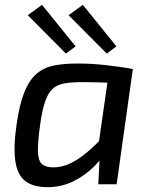

<svg xmlns="http://www.w3.org/2000/svg" viewBox="-20 -763 617 795"><path d="M300 -500Q326 -500 356 -498.5Q386 -497 416.5 -493.5Q447 -490 476.5 -486Q506 -482 530 -477L480 -419Q428 -421 386.5 -422Q345 -423 321 -423Q274 -423 243.5 -417Q213 -411 195 -392.5Q177 -374 165.5 -338.5Q154 -303 146 -245Q136 -174 137 -136Q138 -98 153.5 -84Q169 -70 201 -70Q236 -70 270 -86Q304 -102 340.5 -132.5Q377 -163 415 -205L434 -162Q410 -114 371 -75Q332 -36 283 -12Q234 12 177 12Q118 12 85 -13Q52 -38 43.5 -96Q35 -154 49 -250Q61 -333 81.5 -383Q102 -433 132.5 -458.5Q163 -484 204.5 -492Q246 -500 300 -500ZM433 -478 530 -477 463 0H387L393 -114L382 -123ZM323 -743 462 -571 422 -541 264 -700ZM154 -743 293 -571 253 -541 95 -700Z"/></svg>

Font: Exo 2 Medium
Style: Italic
Weight: 500
Italic angle: -8°
Designer: Natanael Gama
Foundry: Natanael Gama
Version: Version 2.010